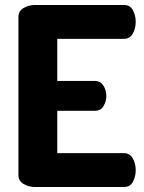

<svg xmlns="http://www.w3.org/2000/svg" viewBox="-20 -751 579 771"><path d="M210 -426H360Q383 -426 395 -407.5Q407 -389 407 -365Q407 -345 396 -325.5Q385 -306 360 -306H210V-136H478Q501 -136 513 -115.5Q525 -95 525 -67Q525 -43 514 -21.5Q503 0 478 0H122Q96 0 75 -12Q54 -24 54 -48V-683Q54 -707 75 -719Q96 -731 122 -731H478Q503 -731 514 -709.5Q525 -688 525 -664Q525 -636 513 -615.5Q501 -595 478 -595H210Z"/></svg>

Font: AkaAcidDosis
Style: ExtraBold
Weight: 800
Designer: Edgar Tolentino, Pablo Impallari, Igino Marini, Aka-Acid
Foundry: Edgar Tolentino, Pablo Impallari, Igino Marini, Aka-Acid
Version: Version 1.007